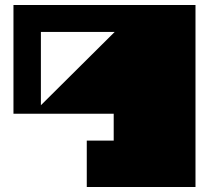

<svg xmlns="http://www.w3.org/2000/svg" viewBox="-20 -750 864 770"><path d="M764 -730V0H328V-186H436V-294H34V-730ZM144 -328 440 -622H144Z"/></svg>

Font: El Pececito
Style: Regular
Weight: 400
Designer: deFharo
Foundry: deFharo
Version: El Pececito Version 1.000